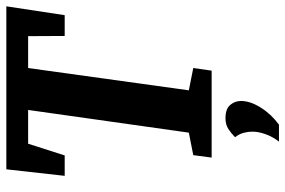

<svg xmlns="http://www.w3.org/2000/svg" viewBox="-167 -521 900 606"><g transform="rotate(-90 283.0 -218.0)"><path d="M88.6 0 96.3 -58 167.3 -72 239 -579.2H132.4L95.4 -463.8H31L51.6 -648H566.1L538.1 -463.8H472.5L471.9 -579.2H371.3L300.9 -72L371.3 -58L363 0ZM139 212.5Q154.9 191.8 162.7 169.5Q170.5 147.2 170.5 128.8Q170.5 115 166.8 101Q163.1 87.1 152.9 73.9Q164.9 61.9 178.9 52.8Q193 43.7 212.8 43.7Q242.5 43.7 254.9 58.7Q267.3 73.6 267.3 92.6Q267.3 122.1 246.1 155.6Q224.9 189 192.4 212.5Z"/></g></svg>

Font: Faustina Light
Style: Italic
Weight: 300
Italic angle: -8°
Designer: Alfonso Garcia
Foundry: http://www.omnibus-type.com
Version: Version 1.200